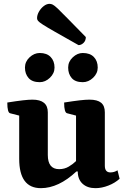

<svg xmlns="http://www.w3.org/2000/svg" viewBox="-20 -968 663 1000"><path d="M193 12Q80 12 80 -141V-366L33 -378Q18 -381 18 -434Q68 -442 99 -445.5Q130 -449 149 -449Q229 -449 229 -383V-161Q229 -87 288 -87Q316 -87 338.5 -100.5Q361 -114 376 -129V-366L330 -378Q314 -381 314 -434Q365 -442 395.5 -445.5Q426 -449 446 -449Q487 -449 506.5 -433Q526 -417 526 -383V-105Q526 -70 555 -70Q575 -70 592 -81L603 -37Q579 -15 544.5 -1.5Q510 12 477 12Q435 12 410 -11Q385 -34 385 -75H378Q285 12 193 12ZM411 -540Q372 -540 353.5 -561.5Q335 -583 335 -616Q335 -647 359 -669.5Q383 -692 411 -692Q449 -692 469 -671Q489 -650 489 -616Q489 -586 465 -563Q441 -540 411 -540ZM187 -540Q148 -540 129 -561.5Q110 -583 110 -616Q110 -647 134 -669.5Q158 -692 187 -692Q224 -692 244 -671Q264 -650 264 -616Q264 -586 240 -563Q216 -540 187 -540ZM389 -733Q311 -777 267 -802Q223 -827 203 -840Q183 -853 178 -859.5Q173 -866 173 -873Q173 -890 183 -907.5Q193 -925 208 -936.5Q223 -948 238 -948Q246 -948 254.5 -944Q263 -940 280.5 -923.5Q298 -907 332 -872Q366 -837 427 -775Q427 -756 415 -744.5Q403 -733 389 -733Z"/></svg>

Font: Petrona ExtraBold
Style: Regular
Weight: 800
Designer: Ringo R. Seeber
Foundry: Ringo R. Seeber
Version: Version 2.001; ttfautohint (v1.8.3)